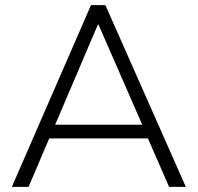

<svg xmlns="http://www.w3.org/2000/svg" viewBox="-20 -725 768 745"><path d="M26 0ZM26 0 333 -705H389L701 0H636L554 -188H171L91 0ZM360 -630 194 -241H532L362 -630Z"/></svg>

Font: Winston Light
Style: Regular
Weight: 300
Designer: Original fonts by Vernon Adams / Changes by Cristiano Sobral
Foundry: Original fonts by Vernon Adams / Changes by Cristiano Sobral
Version: Version 2.503;July 17, 2020;FontCreator 13.0.0.2655 64-bit